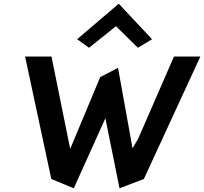

<svg xmlns="http://www.w3.org/2000/svg" viewBox="-20 -1007 1098 1033"><path d="M395 -796 459 -750 604 -866 722 -750 798 -796 619 -987ZM615 -642 519 -592 359 -209H357L257 -703H115L256 -44L377 6L547 -371L623 6L754 -44L1058 -703H916L724 -262L693 -209Z"/></svg>

Font: Bluebird
Style: Obl
Weight: 400
Designer: Jasper
Foundry: Cannot Into Space Fonts
Version: Version 0.98